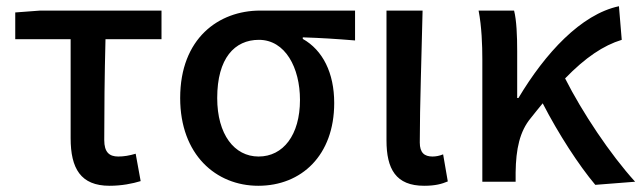

<svg xmlns="http://www.w3.org/2000/svg" viewBox="-20 -584 2061 617"><path d="M332 13C371 13 406 6 432 -2L416 -90C396 -84 378 -81 360 -81C331 -81 315 -95 315 -134C315 -230 316 -343 319 -458H499V-550H109L29 -544V-458H207V-140C207 -43 239 13 332 13Z M810 13C949 13 1054 -85 1054 -253C1054 -350 1017 -423 953 -459V-464C1013 -462 1060 -459 1121 -454V-550H816C683 -550 559 -461 559 -269C559 -87 674 13 810 13ZM811 -81C733 -81 678 -152 678 -269C678 -397 734 -456 812 -456C897 -456 944 -366 944 -263C944 -150 890 -81 811 -81Z M1343 13C1379 13 1400 7 1419 -1L1404 -88C1392 -83 1380 -81 1370 -81C1344 -81 1329 -93 1329 -126C1329 -246 1335 -407 1338 -550H1222V-133C1222 -41 1252 13 1343 13Z M2021 0C1941 -88 1851 -223 1796 -332C1861 -399 1919 -438 1978 -456L1969 -564C1847 -538 1732 -413 1646 -269H1642V-419C1642 -469 1640 -519 1632 -550H1518C1528 -498 1530 -438 1530 -394V0H1637V-30C1638 -105 1650 -162 1686 -205C1699 -222 1712 -237 1724 -252C1775 -153 1840 -53 1893 10Z"/></svg>

Font: Genne Gothic Medium
Style: Regular
Weight: 500
Designer: Ryoko NISHIZUKA (kana & ideographs); Paul D. Hunt (Latin, Greek & Cyrillic); Wenlong ZHANG (bopomofo); Sandoll Communica
Foundry: Adobe Systems Incorporated
Version: Version 1.004;PS 1.004;hotconv 16.6.51;makeotf.lib2.5.65220